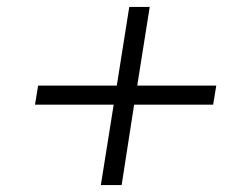

<svg xmlns="http://www.w3.org/2000/svg" viewBox="-20 -562 711 554"><path d="M271 -28 308 -260H81L90 -315H317L353 -542H412L376 -315H604L595 -260H367L331 -28Z"/></svg>

Font: Nunito Sans 7pt SemiExpanded Light
Style: Italic
Weight: 300
Width: 6
Italic angle: -9°
Designer: Vernon Adams
Foundry: Vernon Adams
Version: Version 3.101;gftools[0.9.27]